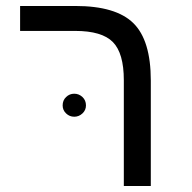

<svg xmlns="http://www.w3.org/2000/svg" viewBox="-20 -619 640 639"><path d="M481.9 0H392.1V-352.1Q392.1 -441.9 355.7 -479Q319.3 -516.1 230 -516.1H46.9V-599.1H231Q365.7 -599.1 423.8 -542Q481.9 -484.9 481.9 -351.1ZM188.5 -268.1Q188.5 -285.2 200 -296.1Q211.4 -307.1 227.1 -307.1Q242.7 -307.1 254.4 -296.1Q266.1 -285.2 266.1 -268.1Q266.1 -252.4 254.4 -241.5Q242.7 -230.5 227.1 -230.5Q211.4 -230.5 200 -241.5Q188.5 -252.4 188.5 -268.1Z"/></svg>

Font: Cousine
Style: Regular
Weight: 400
Monospace: yes
Designer: Steve Matteson
Foundry: Monotype Imaging Inc.
Version: Version 1.21